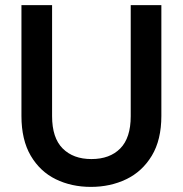

<svg xmlns="http://www.w3.org/2000/svg" viewBox="-20 -720 716 752"><path d="M336 12Q260 12 198.5 -18Q137 -48 100.5 -110Q64 -172 64 -266V-700H184V-265Q184 -180 225.5 -138.5Q267 -97 338 -97Q410 -97 451 -138.5Q492 -180 492 -265V-700H612V-266Q612 -172 574.5 -110Q537 -48 474.5 -18Q412 12 336 12Z"/></svg>

Font: DM Sans SemiBold
Style: Regular
Weight: 600
Designer: Colophon Foundry, Jonny Pinhorn
Foundry: Colophon Foundry
Version: Version 4.004; ttfautohint (v1.8.4.7-5d5b)